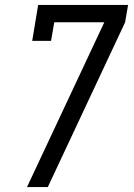

<svg xmlns="http://www.w3.org/2000/svg" viewBox="-20 -755 540 775"><path d="M89 0 401 -665H199L186 -590H110L134 -735H497L485 -665L173 0Z"/></svg>

Font: Iosevka Curly Slab Oblique
Style: Regular
Weight: 400
Italic angle: -9°
Monospace: yes
Designer: Belleve Invis
Foundry: Belleve Invis
Version: Version 11.1.0; ttfautohint (v1.8.3)